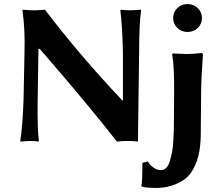

<svg xmlns="http://www.w3.org/2000/svg" viewBox="-20 -696 1104 948"><path d="M101.1 -444.8Q104 -552.7 90.8 -645L92.8 -647.9Q129.9 -645 152.8 -645Q152.8 -645 202.1 -647.9Q375.5 -420.4 584 -200.2H586.9V-444.8Q583 -578.6 574.2 -645L576.2 -647.9Q602.1 -645 626 -645Q626 -645 674.8 -647.9L676.8 -645Q667 -579.1 667 -444.8L661.1 2.9Q637.2 0 612.8 0Q589.8 0 557.1 2.9Q417 -177.2 175.8 -455.1H169.9L166 -200.2Q164.1 -58.1 171.9 0L169.9 2.9Q149.9 0 126 0Q126 0 81.1 2.9L80.1 0Q91.3 -70.8 96.2 -200.2ZM855.5 -558.1Q835 -578.1 835 -607.2Q835 -636.2 855.5 -656Q876 -675.8 906 -675.8Q936 -675.8 956.5 -656Q977.1 -636.2 977.1 -607.2Q977.1 -578.1 956.5 -558.1Q936 -538.1 906 -538.1Q876 -538.1 855.5 -558.1ZM839.8 -234.9Q840.8 -368.7 830.1 -428.2L833 -432.1Q837.9 -432.1 863.5 -430.7Q889.2 -429.2 903.8 -429.2Q928.7 -429.2 973.1 -434.1Q981.9 -434.1 981.9 -423.8Q974.1 -322.8 973.1 -246.1L971.2 -28.8Q970.2 90.3 921.9 158.2Q897.9 192.4 850.6 212.2Q803.2 231.9 756.8 231.9Q692.9 231.9 679.2 224.1L678.2 221.2Q683.1 203.1 683.1 107.9L710 101.1Q718.8 117.2 736.8 130.6Q754.9 144 773.9 144Q789.1 144 800.5 133.1Q812 122.1 818.6 99.1Q825.2 76.2 829.6 54.2Q834 32.2 835.9 -2.9Q837.9 -38.1 838.4 -59.6Q838.9 -81.1 838.9 -116.2Z"/></svg>

Font: Linux Biolinum O
Style: Bold
Weight: 700
Designer: Philipp H. Poll
Foundry: Philipp H. Poll
Version: Version 1.3.2